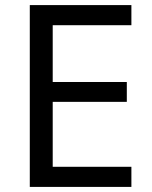

<svg xmlns="http://www.w3.org/2000/svg" viewBox="-20 -734 596 754"><path d="M496 0V-79H187V-334H478V-412H187V-635H496V-714H97V0Z"/></svg>

Font: Noto Sans Caucasian Albanian
Style: Regular
Weight: 400
Designer: Monotype Design Team
Foundry: Monotype Imaging Inc.
Version: Version 2.005